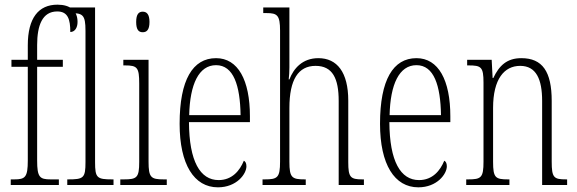

<svg xmlns="http://www.w3.org/2000/svg" viewBox="-20 -792 2472 822"><path d="M26 0H232V-24H197C150 -24 139 -33 139 -105V-506H249V-536H139V-599C139 -683 161 -743 225 -743C271 -743 281 -709 281 -655C300 -655 312 -673 312 -698C312 -746 281 -772 226 -772C145 -772 99 -715 99 -598V-536H29V-506H99V-105C99 -33 88 -24 41 -24H26Z M268 0H466V-24H461C395 -24 387 -30 387 -98V-760H268V-736H280C334 -736 346 -730 346 -660V-98C346 -30 338 -24 272 -24H268Z M591 -654C608 -654 620 -664 620 -698C620 -731 608 -742 591 -742C574 -742 563 -731 563 -698C563 -664 574 -654 591 -654ZM495 0H694V-24H681C626 -24 616 -32 616 -100V-536H508V-512H515C568 -512 576 -503 576 -434V-99C576 -31 566 -24 510 -24H495Z M913 10C993 10 1035 -47 1035 -80C1035 -94 1030 -101 1024 -104C1007 -62 974 -21 916 -21C837 -21 790 -101 789 -269H1050V-294C1050 -449 999 -543 905 -543C805 -543 749 -450 749 -262C749 -88 811 10 913 10ZM1010 -299H790C793 -431 831 -513 905 -513C980 -513 1008 -426 1010 -299Z M1104 0H1289V-24H1285C1230 -24 1219 -31 1219 -99V-330C1219 -451 1257 -510 1331 -510C1404 -510 1430 -456 1430 -360V0H1538V-24H1531C1480 -24 1471 -33 1471 -98V-361C1471 -483 1423 -543 1343 -543C1275 -543 1237 -499 1219 -452H1216C1218 -468 1219 -486 1219 -503V-760H1107V-736H1121C1167 -736 1179 -727 1179 -661V-100C1179 -31 1168 -24 1113 -24H1104Z M1771 10C1851 10 1893 -47 1893 -80C1893 -94 1888 -101 1882 -104C1865 -62 1832 -21 1774 -21C1695 -21 1648 -101 1647 -269H1908V-294C1908 -449 1857 -543 1763 -543C1663 -543 1607 -450 1607 -262C1607 -88 1669 10 1771 10ZM1868 -299H1648C1651 -431 1689 -513 1763 -513C1838 -513 1866 -426 1868 -299Z M1976 0H2161V-24H2155C2101 -24 2091 -31 2091 -99V-330C2091 -454 2139 -510 2207 -510C2276 -510 2301 -452 2301 -360V0H2408V-24H2404C2351 -24 2342 -31 2342 -100V-360C2342 -486 2302 -543 2212 -543C2150 -543 2117 -511 2092 -458H2089L2085 -536H1980V-512H1985C2040 -512 2050 -506 2050 -438V-100C2050 -31 2040 -24 1984 -24H1976Z"/></svg>

Font: Noto Serif Khmer ExtraCondensed ExtraLight
Style: Regular
Weight: 200
Width: 2
Designer: Danh Hong and the Monotype Design Team
Foundry: Monotype Imaging Inc.
Version: Version 2.004